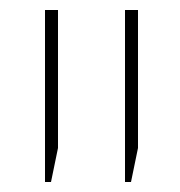

<svg xmlns="http://www.w3.org/2000/svg" viewBox="-20 -604 360 384"><path d="M230 -240H242L256 -308V-584H230ZM70 -240H82L96 -308V-584H70Z"/></svg>

Font: Noto Sans Hebrew Condensed Thin
Style: Regular
Weight: 100
Width: 3
Designer: Monotype Design Team
Foundry: Monotype Imaging Inc.
Version: Version 2.004